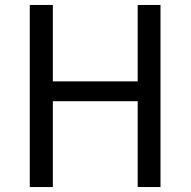

<svg xmlns="http://www.w3.org/2000/svg" viewBox="-20 -754 768 774"><path d="M100 0V-734H193V-426H535V-734H627V0H535V-346H193V0Z"/></svg>

Font: Swei Fan Sans CJK TC
Style: Regular
Weight: 400
Version: Version 2.130